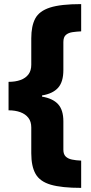

<svg xmlns="http://www.w3.org/2000/svg" viewBox="-20 -744 440 932"><path d="M374 168Q279.3 168 226.6 152.6Q173.8 137.2 152.8 100.3Q131.8 63.5 131.8 0V-125.5Q131.8 -153.8 117.7 -172.1Q103.5 -190.4 78.6 -199.5Q53.7 -208.5 21.5 -208.5V-346.7Q54.7 -346.7 79.6 -355.7Q104.5 -364.7 118.2 -383.1Q131.8 -401.4 131.8 -429.7V-558.1Q131.8 -617.7 151.1 -654.1Q170.4 -690.4 222.7 -707.3Q274.9 -724.1 374 -724.1V-591.8Q351.6 -590.8 331.8 -587.9Q312 -585 299.8 -574.5Q287.6 -564 287.6 -539.6V-403.8Q287.6 -346.2 261.7 -317.6Q235.8 -289.1 184.1 -280.8V-274.9Q236.8 -266.1 262.2 -238Q287.6 -210 287.6 -154.8V-17.1Q287.6 4.4 298.6 15.4Q309.6 26.4 329.1 30.5Q348.6 34.7 374 35.6Z"/></svg>

Font: Open Sans SemiCondensed ExtraBold
Style: Regular
Weight: 800
Width: 4
Designer: Monotype Design Team
Foundry: Monotype Imaging Inc.
Version: Version 3.000